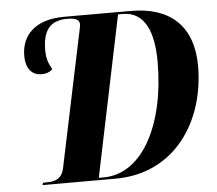

<svg xmlns="http://www.w3.org/2000/svg" viewBox="-51 -771 933 827"><g transform="rotate(-5 415.5 -357.0)"><path d="M100 0H415C675 0 812 -216 812 -453C812 -623 716 -714 546 -714H256C128 -714 70 -648 70 -562C70 -501 100 -476 138 -476C157 -476 175 -482 185 -494C172 -519 162 -536 162 -578C162 -673 203 -704 267 -704C301 -704 321 -698 321 -676C321 -664 315 -644 312 -627L194 -64C184 -17 152 -10 117 -10H103ZM365 -10H344L488 -704H508C606 -704 640 -611 640 -485C640 -220 536 -10 365 -10Z"/></g></svg>

Font: Noto Serif Display Condensed ExtraBold
Style: Italic
Weight: 800
Width: 3
Italic angle: -12°
Designer: Monotype Design Team
Foundry: Monotype Imaging Inc.
Version: Version 2.009